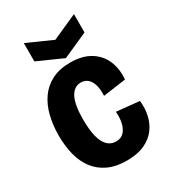

<svg xmlns="http://www.w3.org/2000/svg" viewBox="-183 -828 833 935"><g transform="rotate(-30 233.5 -360.5)"><path d="M252 13Q191 13 147.5 -7.5Q104 -28 76.5 -64.5Q49 -101 36.5 -150.5Q24 -200 24 -258Q24 -316 36.5 -367Q49 -418 76 -456.5Q103 -495 146 -517Q189 -539 249 -539Q318 -539 362.5 -511Q407 -483 426 -436.5Q445 -390 440 -334L312 -316Q314 -351 307 -376Q300 -401 284.5 -415Q269 -429 246 -429Q226 -429 211 -418.5Q196 -408 186 -388Q176 -368 171 -338Q166 -308 166 -268Q166 -210 175.5 -171.5Q185 -133 204.5 -113.5Q224 -94 253 -94Q282 -94 298.5 -113Q315 -132 320.5 -161.5Q326 -191 323 -220L451 -207Q456 -165 447.5 -126Q439 -87 415.5 -55.5Q392 -24 351.5 -5.5Q311 13 252 13ZM102 -734 243 -671 384 -734V-631L243 -568L102 -631Z"/></g></svg>

Font: Bricolage Grotesque 72pt SemiCondensed
Style: Bold
Weight: 700
Width: 4
Designer: Mathieu Triay
Foundry: Atelier Triay
Version: Version 1.001;gftools[0.9.33.dev8+g029e19f]